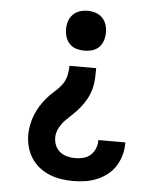

<svg xmlns="http://www.w3.org/2000/svg" viewBox="-53 -584 707 844"><g transform="rotate(5 300.0 -162.5)"><path d="M301 213Q274 213 247.5 209Q221 205 196.5 195Q172 185 151 168.5Q130 152 115.5 129.5Q101 107 94 81Q87 55 87 28Q87 5 91.5 -17.5Q96 -40 104.5 -61Q113 -82 125 -101.5Q137 -121 152 -138.5Q167 -156 184.5 -171Q202 -186 216 -204Q230 -222 235.5 -244.5Q241 -267 241 -290H359Q359 -267 358 -244Q357 -221 351 -198.5Q345 -176 334 -155.5Q323 -135 309 -117Q295 -99 278 -83Q261 -67 245 -51Q229 -35 217.5 -14Q206 7 206 30Q206 47 213 64Q220 81 234 92Q248 103 265.5 107.5Q283 112 301 112Q319 112 337 107.5Q355 103 368.5 91Q382 79 389 62Q396 45 396 27Q396 26 396 25.5Q396 25 396 24H515Q515 25 515 26.5Q515 28 515 29Q515 56 507.5 82Q500 108 486 130Q472 152 450.5 168.5Q429 185 404.5 195Q380 205 354 209Q328 213 301 213ZM300 -362Q282 -362 265 -367Q248 -372 235.5 -384.5Q223 -397 217.5 -414.5Q212 -432 212 -450Q212 -468 217.5 -485Q223 -502 235.5 -514.5Q248 -527 265 -532.5Q282 -538 300 -538Q318 -538 335 -532.5Q352 -527 364.5 -514.5Q377 -502 382.5 -485Q388 -468 388 -450Q388 -432 382.5 -414.5Q377 -397 364.5 -384.5Q352 -372 335 -367Q318 -362 300 -362Z"/></g></svg>

Font: Iosevka Curly Slab Extended
Style: Bold
Weight: 700
Width: 7
Monospace: yes
Designer: Belleve Invis
Foundry: Belleve Invis
Version: Version 11.1.0; ttfautohint (v1.8.3)